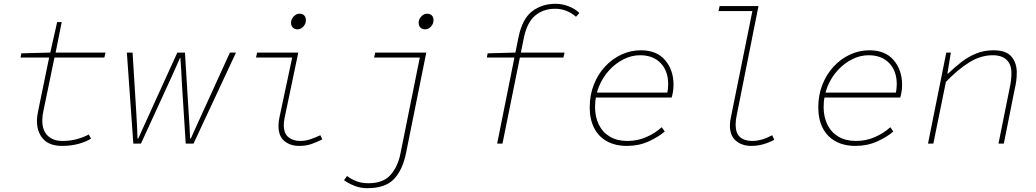

<svg xmlns="http://www.w3.org/2000/svg" viewBox="-20 -754 5440 1008"><path d="M306 12Q239 12 206.5 -24.5Q174 -61 174 -118Q174 -135 176.5 -150Q179 -165 182 -180L238 -452H88L92 -474L244 -478L280 -638H304L272 -478H534L528 -452H266L208 -172Q205 -159 203.5 -146.5Q202 -134 202 -122Q202 -69 230.5 -41.5Q259 -14 308 -14Q349 -14 383.5 -23.5Q418 -33 446 -48L458 -26Q428 -8 389.5 2Q351 12 306 12Z M680 0 646 -478H676L696 -154Q698 -121 699.5 -90Q701 -59 702 -27H706Q720 -58 734 -89Q748 -120 763 -153L911 -478H951L971 -153Q973 -120 975 -89.5Q977 -59 978 -27H982Q996 -59 1010 -89.5Q1024 -120 1039 -153L1187 -478H1219L996 0H955L935 -316Q933 -351 931.5 -383.5Q930 -416 927 -450H925Q915 -427 904.5 -403.5Q894 -380 884 -357.5Q874 -335 864 -314L720 0Z M1551 12Q1504 12 1473 -13.5Q1442 -39 1442 -94Q1442 -105 1443.5 -117Q1445 -129 1448 -142L1514 -452H1324L1330 -478H1546L1474 -134Q1472 -124 1471 -115Q1470 -106 1470 -98Q1470 -53 1494.5 -33.5Q1519 -14 1556 -14Q1583 -14 1608.5 -22.5Q1634 -31 1662 -44L1672 -22Q1642 -7 1614 2.5Q1586 12 1551 12ZM1542 -600Q1526 -600 1517 -609.5Q1508 -619 1508 -634Q1508 -647 1514.5 -658Q1521 -669 1531 -675.5Q1541 -682 1552 -682Q1569 -682 1577.5 -672.5Q1586 -663 1586 -648Q1586 -629 1572.5 -614.5Q1559 -600 1542 -600Z M1908 234Q1871 234 1838.5 220.5Q1806 207 1786 192L1802 170Q1823 186 1850.5 197Q1878 208 1914 208Q1992 208 2030.5 164Q2069 120 2082 54L2184 -452H1944L1950 -478H2218L2112 48Q2094 138 2048.5 186Q2003 234 1908 234ZM2212 -600Q2196 -600 2187 -609.5Q2178 -619 2178 -634Q2178 -647 2184.5 -658Q2191 -669 2201 -675.5Q2211 -682 2222 -682Q2239 -682 2247.5 -672.5Q2256 -663 2256 -648Q2256 -629 2242.5 -614.5Q2229 -600 2212 -600Z M2590 0 2702 -558Q2722 -655 2773.5 -694.5Q2825 -734 2896 -734Q2931 -734 2964 -721.5Q2997 -709 3022 -686L3004 -666Q2981 -686 2953.5 -697Q2926 -708 2894 -708Q2833 -708 2790 -672.5Q2747 -637 2730 -554L2618 0ZM2536 -452 2540 -474 2686 -478H2944L2938 -452Z M3272 12Q3210 12 3166 -12.5Q3122 -37 3099 -82.5Q3076 -128 3076 -190Q3076 -255 3097.5 -309.5Q3119 -364 3156.5 -404.5Q3194 -445 3242.5 -467.5Q3291 -490 3344 -490Q3428 -490 3472 -438Q3516 -386 3516 -309Q3516 -287 3512.5 -268.5Q3509 -250 3506 -242H3100L3106 -268H3508L3482 -262Q3485 -274 3486.5 -287Q3488 -300 3488 -312Q3488 -381 3448.5 -422.5Q3409 -464 3340 -464Q3296 -464 3254 -443Q3212 -422 3178 -385Q3144 -348 3124 -298.5Q3104 -249 3104 -192Q3104 -140 3124 -99.5Q3144 -59 3182 -36.5Q3220 -14 3274 -14Q3327 -14 3373.5 -34.5Q3420 -55 3454 -86L3470 -64Q3439 -36 3386.5 -12Q3334 12 3272 12Z M3924 12Q3876 12 3844 -14.5Q3812 -41 3812 -96Q3812 -107 3813.5 -118Q3815 -129 3818 -142L3930 -696H3752L3758 -722H3962L3848 -150Q3845 -137 3843.5 -124Q3842 -111 3842 -100Q3842 -55 3865 -34.5Q3888 -14 3928 -14Q3954 -14 3980 -21.5Q4006 -29 4034 -44L4045 -20Q4017 -5 3986.5 3.5Q3956 12 3924 12Z M4472 12Q4410 12 4366 -12.5Q4322 -37 4299 -82.5Q4276 -128 4276 -190Q4276 -255 4297.5 -309.5Q4319 -364 4356.5 -404.5Q4394 -445 4442.5 -467.5Q4491 -490 4544 -490Q4628 -490 4672 -438Q4716 -386 4716 -309Q4716 -287 4712.5 -268.5Q4709 -250 4706 -242H4300L4306 -268H4708L4682 -262Q4685 -274 4686.5 -287Q4688 -300 4688 -312Q4688 -381 4648.5 -422.5Q4609 -464 4540 -464Q4496 -464 4454 -443Q4412 -422 4378 -385Q4344 -348 4324 -298.5Q4304 -249 4304 -192Q4304 -140 4324 -99.5Q4344 -59 4382 -36.5Q4420 -14 4474 -14Q4527 -14 4573.5 -34.5Q4620 -55 4654 -86L4670 -64Q4639 -36 4586.5 -12Q4534 12 4472 12Z M4852 0 4948 -478H4972L4954 -368H4958Q4991 -400 5027 -428Q5063 -456 5104.5 -473Q5146 -490 5196 -490Q5262 -490 5290 -457Q5318 -424 5318 -374Q5318 -350 5315.5 -330.5Q5313 -311 5308 -290L5250 0H5222L5280 -288Q5285 -311 5287.5 -330Q5290 -349 5290 -370Q5290 -415 5265 -439.5Q5240 -464 5192 -464Q5129 -464 5068.5 -426.5Q5008 -389 4946 -324L4880 0Z"/></svg>

Font: Source Code Pro ExtraLight ExtraLight
Style: Italic
Weight: 250
Italic angle: -11°
Monospace: yes
Version: Version 1.016;hotconv 1.0.116;makeotfexe 2.5.65601